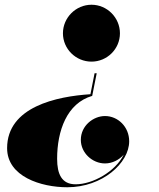

<svg xmlns="http://www.w3.org/2000/svg" viewBox="-20 -550 670 810"><path d="M486 -409.5C486 -475.5 432 -530 366 -530C300 -530 245.5 -475.5 245.5 -409.5C245.5 -343.5 300 -290 366 -290C432 -290 486 -343.5 486 -409.5ZM369 -145.5 388 -241H379L361.5 -152.5C220.5 -143.5 10 -100 10 75C10 195 153 240 264 240C411.5 240 525 138 525 46C525 -15 477.5 -60.5 423 -60.5C374 -60.5 321 -20 321 40C321 95 369.5 139.5 423 139.5C453.5 139.5 483 124.5 502 102.5C466.5 174.5 370.5 227.5 299 227.5C240 227.5 221 184 221 120C221 2 262 -114.5 369 -145.5Z"/></svg>

Font: Bodoni* 24pt Fatface
Style: Italic
Weight: 900
Italic angle: -13°
Version: Version 2.3